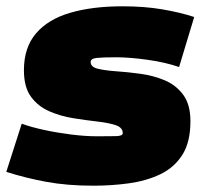

<svg xmlns="http://www.w3.org/2000/svg" viewBox="-38 -580 657 610"><path d="M-18 -34 31 -187Q61 -176 103 -167Q145 -158 189 -152.5Q233 -147 271 -147Q310 -147 331 -147.5Q352 -148 352 -157Q352 -175 329 -182.5Q306 -190 270.5 -194Q235 -198 194.5 -204.5Q154 -211 118.5 -226.5Q83 -242 60.5 -272.5Q38 -303 38 -357Q38 -429 76.5 -474Q115 -519 185.5 -539.5Q256 -560 351 -560Q420 -560 476.5 -550.5Q533 -541 579 -526L531 -367Q488 -382 431 -390Q374 -398 331 -398Q289 -398 269.5 -396Q250 -394 250 -383Q250 -367 273 -361.5Q296 -356 332 -353.5Q368 -351 408.5 -345.5Q449 -340 485 -325Q521 -310 544 -279Q567 -248 567 -195Q567 -128 541 -87.5Q515 -47 470.5 -26Q426 -5 371 2.5Q316 10 259 10Q175 10 108 -2.5Q41 -15 -18 -34Z"/></svg>

Font: Georama Expanded Black
Style: Italic
Weight: 900
Width: 7
Italic angle: -9°
Designer: Jean-Baptiste Levee
Foundry: Production Type
Version: Version 1.000